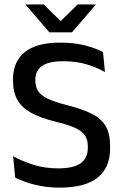

<svg xmlns="http://www.w3.org/2000/svg" viewBox="-20 -846 564 878"><path d="M253.5 12Q208 12 169.5 5Q131 -2 100.8 -12.5Q70.5 -23 49.5 -33.5L40 -132Q78.5 -110 131.2 -93Q184 -76 245.5 -76Q315.5 -76 348.5 -99.2Q381.5 -122.5 381.5 -169.5V-177Q381.5 -207.5 368.2 -227.2Q355 -247 323.5 -261.2Q292 -275.5 238 -288.5Q167 -306 123.2 -329.8Q79.5 -353.5 59.5 -389.2Q39.5 -425 39.5 -478.5V-483.5Q39.5 -564 93 -607.5Q146.5 -651 253.5 -651Q322 -651 370.8 -637.8Q419.5 -624.5 451 -608L460 -516.5Q423.5 -537.5 376 -551.8Q328.5 -566 269 -566Q222.5 -566 194.5 -555.8Q166.5 -545.5 154 -526.2Q141.5 -507 141.5 -480V-478Q141.5 -450 154 -430Q166.5 -410 198.2 -394.8Q230 -379.5 288.5 -364.5Q358 -347 400.8 -325.2Q443.5 -303.5 463.5 -268.8Q483.5 -234 483.5 -177.5V-167.5Q483.5 -79 426 -33.5Q368.5 12 253.5 12ZM206 -698 97.5 -824V-825.5H180L255.5 -751.5H259.5L335 -825.5H417.5V-824L309 -698Z"/></svg>

Font: Anek Latin Medium
Style: Regular
Weight: 500
Designer: Yesha Goshar
Foundry: Ek Type
Version: Version 1.003